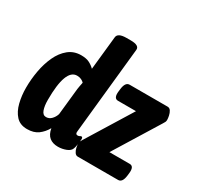

<svg xmlns="http://www.w3.org/2000/svg" viewBox="-161 -942 1169 1138"><g transform="rotate(30 423.0 -372.5)"><path d="M153 9Q105 9 77.5 -21Q50 -51 38 -99Q26 -147 26 -201Q26 -259 36.5 -317Q47 -375 69.5 -423.5Q92 -472 128 -501.5Q164 -531 214 -531Q249 -531 270.5 -520Q292 -509 308 -493L332 -722Q335 -754 395 -754H423Q483 -754 480 -722L419 -129Q416 -108 432 -108Q440 -108 445.5 -111.5Q451 -115 455 -115Q461 -115 463 -108.5Q465 -102 462 -84Q460 -69 458 -56Q456 -43 452 -32Q446 -13 419.5 -2.5Q393 8 364 8Q328 8 305.5 -10Q283 -28 276 -68Q257 -34 228 -12.5Q199 9 153 9ZM215 -109Q236 -109 251.5 -125Q267 -141 274 -163L291 -325Q293 -348 296.5 -366Q300 -384 302 -394Q295 -402 282.5 -408Q270 -414 253 -414Q174 -414 174 -203Q174 -162 183.5 -135.5Q193 -109 215 -109ZM496 0Q483 0 474.5 -12.5Q466 -25 462.5 -41.5Q459 -58 459 -70Q459 -78 462 -84.5Q465 -91 471 -100L660 -406H537Q506 -406 512 -456L514 -473Q520 -523 549 -523H809Q823 -523 831 -510.5Q839 -498 842.5 -481.5Q846 -465 846 -453Q846 -445 843 -438.5Q840 -432 834 -423L645 -117H784Q815 -117 809 -67L807 -50Q801 0 772 0Z"/></g></svg>

Font: Asap Condensed
Style: Bold Italic
Weight: 700
Width: 3
Italic angle: -6°
Designer: Pablo Cosgaya
Foundry: Omnibus-Type
Version: Version 3.001; ttfautohint (v1.8.4.7-5d5b)